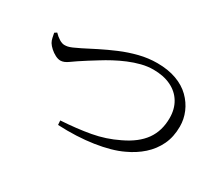

<svg xmlns="http://www.w3.org/2000/svg" viewBox="-101 -857 1201 1040"><g transform="rotate(30 500.0 -336.5)"><path d="M328 -85Q428 -91 511 -106Q594 -121 669 -158Q754 -198 794.5 -255Q835 -312 835 -392Q835 -448 810 -489.5Q785 -531 738.5 -553.5Q692 -576 628 -576Q592 -576 554.5 -566.5Q517 -557 480 -541.5Q443 -526 409.5 -508Q376 -490 347.5 -472Q319 -454 296 -440Q241 -405 214.5 -385.5Q188 -366 166 -366Q151 -366 133.5 -375Q116 -384 101 -397.5Q86 -411 78 -424Q71 -436 68 -450.5Q65 -465 62 -480L76 -489Q92 -472 110 -461Q128 -450 143 -450Q153 -450 163 -452Q173 -454 189.5 -461Q206 -468 232 -481Q267 -499 312.5 -522Q358 -545 410 -567Q462 -589 517.5 -603Q573 -617 629 -617Q697 -617 749 -598Q801 -579 835.5 -545Q870 -511 888 -468.5Q906 -426 906 -380Q906 -315 882 -265Q858 -215 816 -177.5Q774 -140 719 -115Q686 -99 643 -87Q600 -75 550 -67.5Q500 -60 444.5 -57.5Q389 -55 330 -58Z"/></g></svg>

Font: Noto Serif KR
Style: Regular
Weight: 400
Designer: Ryoko NISHIZUKA  (kana & ideographs); Frank Grießhammer (Latin, Greek & Cyrillic); Wenlong ZHANG  (bopomofo); Sandoll Co
Foundry: Adobe
Version: Version 2.003-H1;hotconv 1.1.1;makeotfexe 2.6.0